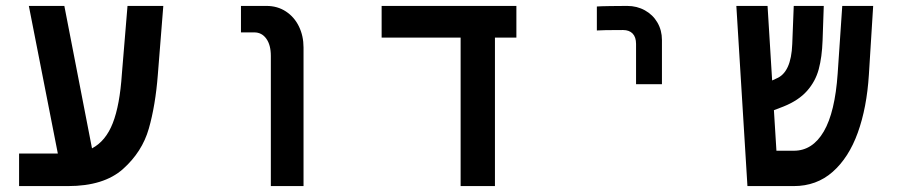

<svg xmlns="http://www.w3.org/2000/svg" viewBox="-20 -629 3040 649"><path d="M44.5 -110H175.5L77.5 -609H197.5L291 -127.5Q337.5 -152 361.2 -212.8Q385 -273.5 392 -379.5L411 -609H532L513.5 -376.5Q505.5 -273 483 -194.2Q460.5 -115.5 395.8 -57.8Q331 0 210 0H44.5Z M839.5 -519.5H794.5V-609H880.5Q918 -609 946.5 -590.2Q975 -571.5 990.5 -539.5Q1006 -507.5 1006 -468.5V0H895.5V-440Q895.5 -477 880.2 -498.2Q865 -519.5 839.5 -519.5Z M1537 -502H1270V-609H1725.5V-502H1653V0H1537Z M2100 -609Q2078.5 -609 2042.8 -608.5Q2007 -608 1997.5 -607V-526Q2015 -527.5 2086 -527.5Q2107 -527.5 2118.5 -515.5Q2130 -503.5 2130 -480.5V-344.5H2217.5V-494Q2217.5 -526.5 2202.2 -552.8Q2187 -579 2160 -594Q2133 -609 2100 -609Z M2469 -609H2574.5L2590 -357L2604 -363.5Q2654.5 -383.5 2658 -480.5L2663 -609H2764.5L2760.5 -492Q2758.5 -436 2747.5 -395Q2736.5 -354 2708 -321.8Q2679.5 -289.5 2628.5 -269L2596 -256.5L2604.5 -119.5H2663.5Q2726.5 -119.5 2764.5 -184.5Q2802.5 -249.5 2811.5 -380.5L2827 -609H2931.5L2917 -376.5Q2910 -265 2879.5 -180.5Q2849 -96 2794.5 -48Q2740 0 2663 0H2506.5Z"/></svg>

Font: JuliaMono SemiBold
Style: Regular
Weight: 600
Monospace: yes
Designer: cormullion
Foundry: corm
Version: Version 0.055; ttfautohint (v1.8.4)